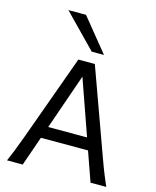

<svg xmlns="http://www.w3.org/2000/svg" viewBox="-141 -1087 963 1182"><g transform="rotate(15 340.5 -495.5)"><path d="M119.6 0H19.5Q32.7 -29.8 47.9 -67.4Q63 -105 87.9 -173.3L283.2 -712.9H388.2L583.5 -173.3Q607.9 -105.5 623.5 -67.4Q639.2 -29.3 651.9 0H551.8L485.4 -188H185.1ZM459 -263.7 334.5 -617.7 211.4 -263.7ZM145 -991.2H257.3L428.2 -781.2H350.1Z"/></g></svg>

Font: Andika LitF DSA DSG
Style: Regular
Weight: 400
Designer: Victor Gaultney, Annie Olsen, Julie Remington, Don Collingsworth, Eric Hays, Becca Hirsbrunner
Foundry: SIL International
Version: Version 6.200 ; LitF DSA DSG; ttfautohint (v1.8.3.10-c5d8)